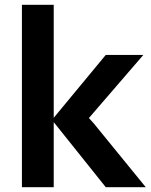

<svg xmlns="http://www.w3.org/2000/svg" viewBox="-20 -787 625 797"><path d="M419 -10 203 -280V-10H71V-767H203V-298L419 -559H575L349 -297L369 -275L585 -10Z"/></svg>

Font: 카카오 큰글씨 ExtraBold
Style: Regular
Weight: 800
Designer: Park Young-rak; Lee Sang-min; Kim Jung-jin; Min Bon; Park Min-gyu;
Foundry: Kakao Corporation
Version: Version 2.003